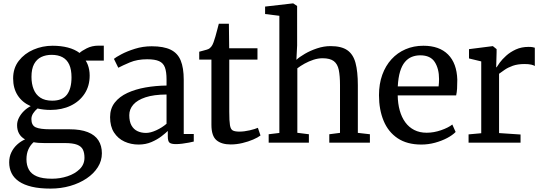

<svg xmlns="http://www.w3.org/2000/svg" viewBox="-20 -839 3188 1129"><path d="M277.2 270Q213.2 270 167.1 259.1Q120.9 248.1 91.5 227.9Q62 207.7 48 179.3Q34 150.8 34 115.7Q34 83.3 46.8 56.9Q59.5 30.4 80.9 11Q102.2 -8.4 127.4 -19.4Q104.3 -32.1 92.4 -53.1Q80.5 -74 80.5 -103.1Q80.5 -125.4 91.4 -146.7Q102.3 -168.1 120.4 -185.9Q138.5 -203.8 160.5 -214.8Q110.5 -236.9 83.8 -278.5Q57.2 -320 57.2 -377.9Q57.2 -438.3 90.5 -481.4Q123.8 -524.4 176.9 -547.2Q230.1 -570 289.1 -570Q338.6 -570 379 -559.5Q419.4 -549 447.9 -527.6Q458.8 -539 489.8 -554.8Q520.8 -570.6 559.7 -570.6H590.4V-482.7H483.8Q491.2 -471.5 496.4 -457.7Q501.6 -443.8 504.4 -428Q507.3 -412.2 507.3 -395.1Q507.4 -333.7 477.6 -288.2Q447.8 -242.6 395.8 -217.6Q343.8 -192.6 277.2 -192.6Q256.5 -192.6 237.3 -194.8Q218.1 -196.9 200.6 -201.1Q185.2 -188.4 174.9 -172.3Q164.6 -156.3 164.6 -138.8Q164.6 -102.3 189.7 -90.5Q214.8 -78.8 274.9 -78.8H388.6Q454.2 -78.8 496.4 -61.9Q538.6 -45.1 558.8 -13.5Q579.1 18.2 579.1 62.5Q579.1 106.6 555.2 144.2Q531.4 181.9 489.5 210.1Q447.6 238.4 393.1 254.2Q338.5 270 277.2 270ZM286.1 211.9Q333.4 211.9 377 197.4Q420.6 183 448.7 155.4Q476.7 127.9 476.7 88.3Q476.7 60.4 467.7 41.2Q458.7 21.9 433.6 12Q408.5 2.2 360 2.2H240Q223 2.2 207.2 1.1Q191.3 -0.1 177.5 -2.8Q157.7 14.9 146.6 40Q135.6 65 135.6 97.7Q135.6 133.1 149.9 158.7Q164.1 184.3 196.9 198.1Q229.7 211.9 286.1 211.9ZM287.2 -247Q346.7 -247 373.6 -282.4Q400.5 -317.9 400.5 -384.4Q400.5 -429.9 387.2 -459.1Q373.9 -488.2 347.8 -502.4Q321.7 -516.5 283.5 -516.5Q249.3 -516.5 222.6 -503.7Q195.8 -490.8 180.4 -462.4Q165.1 -434 165.1 -387Q165.1 -346.3 177.6 -314.6Q190 -282.9 217 -264.9Q243.9 -247 287.2 -247Z M794.9 11Q750.1 11 711.9 -6.5Q673.8 -24 650.5 -59.8Q627.3 -95.5 627.3 -150Q627.3 -200.5 654.7 -235.7Q682.2 -270.8 729.1 -292.5Q776.1 -314.2 835.5 -324.7Q895 -335.2 959.3 -336V-371.5Q959.3 -416.7 949.7 -442.6Q940.1 -468.4 915.5 -479.4Q890.9 -490.5 845.5 -490.5Q787.2 -490.5 743.4 -472Q699.6 -453.4 675.6 -440.6L649.9 -492.9Q660 -501.9 693.2 -519.6Q726.3 -537.4 773.3 -552.1Q820.3 -566.9 871.9 -566.9Q942.3 -566.9 983.6 -546.7Q1024.8 -526.6 1042.6 -483.2Q1060.4 -439.8 1060.4 -370.3V-51.1H1119.4V-6.6Q1108.3 -3.8 1090.1 -0.3Q1071.9 3.2 1051.8 5.8Q1031.6 8.4 1014.7 8.4Q988.3 8.4 977.5 0.5Q966.7 -7.4 966.7 -37.1V-69Q954.2 -56.6 929.6 -37.6Q905 -18.6 870.8 -3.8Q836.6 11 794.9 11ZM838.5 -57.4Q865.2 -57.4 899.3 -73.1Q933.4 -88.8 959.3 -111.3V-283.3Q884.3 -282.9 835.8 -266.9Q787.3 -250.8 763.7 -223.6Q740.2 -196.4 740.2 -161.8Q740.2 -124.6 753 -101.6Q765.8 -78.6 788.1 -68Q810.4 -57.4 838.5 -57.4Z M1336.5 10.4Q1282.2 10.4 1252.7 -14.8Q1223.2 -40 1223.2 -105.3V-488.4H1151.5V-534.9Q1161.5 -537.7 1173.6 -540.8Q1185.6 -543.8 1196.1 -547.1Q1206.5 -550.4 1211.4 -554Q1217.3 -558.5 1221.4 -563.4Q1225.5 -568.3 1229 -574.9Q1232.6 -581.6 1236 -591.1Q1240.8 -603.4 1246.8 -624.9Q1252.7 -646.4 1258.3 -667.4Q1263.9 -688.4 1266.7 -699.6H1325.9L1327.7 -555.3H1494V-488.4H1328.1V-182.2Q1328.1 -127.7 1332.2 -103Q1336.3 -78.3 1349.1 -71.7Q1361.9 -65.1 1387.5 -65.1Q1416 -65.1 1448.1 -72.6Q1480.2 -80.1 1496.4 -87.4L1511.8 -42.3Q1496.3 -30.4 1468.2 -18.3Q1440 -6.2 1405.5 2.1Q1371 10.4 1336.5 10.4Z M1622.7 -57.2V-746.2L1538.8 -756.5V-800.3L1702.2 -819.1H1704.3L1727.1 -803.8L1727.2 -572L1722.9 -487.3Q1740.8 -504.1 1773 -522.8Q1805.2 -541.6 1844.7 -554.7Q1884.2 -567.9 1923.9 -567.9Q1987.5 -567.9 2022.3 -543.8Q2057 -519.8 2070.6 -468.8Q2084.2 -417.8 2084.2 -337.5V-57.7L2155.1 -49.6V0H1916.3V-49.6L1979.3 -57.7V-338Q1979.3 -392.5 1972.1 -427.7Q1964.9 -462.8 1942.8 -479.6Q1920.7 -496.5 1876.3 -496.5Q1850.5 -496.5 1823.2 -487.6Q1796 -478.7 1771.2 -465Q1746.4 -451.3 1728.4 -437.3V-58.1L1796.3 -49.6V0H1559.9V-49.6Z M2457.4 11Q2373.7 11 2318.3 -26Q2263 -63 2235.8 -128.6Q2208.5 -194.2 2208.5 -279.4Q2208.5 -345.4 2227.8 -398.9Q2247.1 -452.4 2282.1 -490.7Q2317 -528.9 2364.8 -549.4Q2412.7 -570 2469.7 -570Q2563.2 -570 2614.6 -518.6Q2666 -467.1 2669 -370.6Q2669 -340.5 2667.7 -318Q2666.3 -295.5 2662.3 -278.2H2318.6Q2319.3 -230 2330.5 -189.7Q2341.7 -149.4 2363.1 -120Q2384.5 -90.6 2416 -74.6Q2447.6 -58.5 2488.9 -58.5Q2531 -58.5 2574 -73.5Q2616.9 -88.5 2639.7 -106.8L2659.2 -63Q2641.3 -44.4 2609.6 -27.5Q2577.8 -10.7 2538.2 0.2Q2498.5 11 2457.4 11ZM2319 -330.9H2559Q2560.2 -339.6 2561 -352.1Q2561.7 -364.7 2561.7 -374.1Q2561.7 -434.9 2536.4 -474.3Q2511.1 -513.7 2451.1 -513.7Q2424.3 -513.7 2401.4 -504.5Q2378.4 -495.3 2360.8 -474.3Q2343.2 -453.4 2332.5 -418.2Q2321.8 -383 2319 -330.9Z M2735.3 0V-48.8L2809.8 -55.6V-477.9L2737.8 -495.3V-550L2876.1 -567.6H2878.4L2900.1 -550.1V-531.8L2897.7 -443.4H2900.1Q2904.6 -451.4 2918.6 -470.7Q2932.7 -489.9 2956.4 -511.4Q2980 -532.8 3013.1 -548.1Q3046.2 -563.3 3088.2 -563.3Q3102.6 -563.3 3111 -561.8Q3119.5 -560.2 3124.8 -558.4V-450.8Q3119.2 -455.2 3103.9 -458.9Q3088.7 -462.5 3064.7 -462.5Q3024 -462.5 2995.5 -452.3Q2967 -442.1 2947.7 -428.7Q2928.3 -415.3 2914.6 -405.2V-56.5L3040.9 -48.1V0Z"/></svg>

Font: Merriweather Light
Style: Regular
Weight: 300
Designer: Eben Sorkin
Foundry: Eben Sorkin
Version: Version 2.100